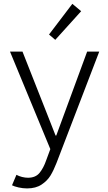

<svg xmlns="http://www.w3.org/2000/svg" viewBox="-20 -789 574 1021"><path d="M43.9 196.3 67.4 140.6Q80.6 147.9 97.4 152.1Q114.3 156.2 128.9 156.2Q169.4 156.2 190.7 129.9Q211.9 103.5 225.6 63.5L247.6 3.9L33.2 -514.6H99.6L227.5 -190.4L275.4 -68.4H279.3L443.4 -514.6H507.8L280.3 78.1Q265.1 117.2 248.3 144.8Q231.4 172.4 200.9 192.6Q170.4 212.9 124 212.9Q101.6 212.9 78.9 207.8Q56.2 202.6 43.9 196.3ZM240.7 -605.5 364.7 -768.6 411.6 -729.5 273.9 -577.1Z"/></svg>

Font: Reddit Sans Fudge Light
Style: Regular
Weight: 300
Designer: Stephen Hutchings
Foundry: Reddit
Version: Version 1.013